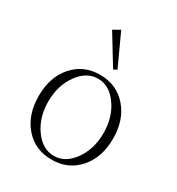

<svg xmlns="http://www.w3.org/2000/svg" viewBox="-167 -782 827 899"><g transform="rotate(30 246.5 -333.0)"><path d="M285.2 -498 188 -657.2 225.1 -678.2 303.7 -507.3ZM391.4 -52Q335.4 11.7 246.1 11.7Q156.7 11.7 101.1 -51.8Q45.4 -115.2 45.4 -217.3Q45.4 -319.3 101.1 -382.8Q156.7 -446.3 246.1 -446.3Q335.4 -446.3 391.4 -382.6Q447.3 -318.8 447.3 -217.3Q447.3 -115.7 391.4 -52ZM141.1 -70.1Q185.1 -8.8 246.6 -8.8Q308.1 -8.8 351.8 -70.1Q395.5 -131.3 395.5 -217.3Q395.5 -303.2 351.8 -364.5Q308.1 -425.8 246.6 -425.8Q185.1 -425.8 141.1 -364.5Q97.2 -303.2 97.2 -217.3Q97.2 -131.3 141.1 -70.1Z"/></g></svg>

Font: Elstob ExtraLight
Style: Regular
Weight: 200
Designer: Peter S. Baker
Version: Version 1.015